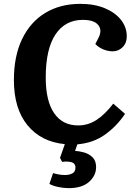

<svg xmlns="http://www.w3.org/2000/svg" viewBox="-20 -735 699 995"><path d="M336 240Q310 240 281.5 234Q253 228 236 218L255 162Q268 166 284 169Q300 172 317 172Q339 172 355 163.5Q371 155 371 134Q371 110 348 105Q325 100 302 104L291 83L316 12Q193 0 122.5 -86Q52 -172 52 -320Q52 -444 94.5 -532.5Q137 -621 214.5 -668Q292 -715 396 -715Q469 -715 523 -692.5Q577 -670 607 -632Q637 -594 637 -546Q637 -512 615.5 -490.5Q594 -469 564 -469Q540 -469 515.5 -479Q491 -489 474 -507L492 -542Q510 -580 488.5 -606Q467 -632 409 -632Q318 -632 267.5 -556.5Q217 -481 217 -333Q217 -212 260.5 -148.5Q304 -85 385 -85Q437 -85 481 -114Q525 -143 567 -198L628 -145Q586 -82 525 -38Q464 6 381 13L369 47Q390 48 415.5 55Q441 62 459.5 80Q478 98 478 131Q478 175 441.5 207.5Q405 240 336 240Z"/></svg>

Font: Literata 12pt
Style: Bold Italic
Weight: 700
Italic angle: -2°
Designer: Latin by Veronika Burian and Jose Scaglione. Greek by Irene Vlachou. Cyrillic by Vera Evstafieva
Foundry: TypeTogether
Version: Version 3.002